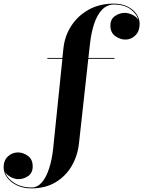

<svg xmlns="http://www.w3.org/2000/svg" viewBox="-230 -780 791 1060"><path d="M31.5 -460H114.5L120 -511.5Q127 -581 163.5 -637.2Q200 -693.5 260 -726.8Q320 -760 397.5 -760Q443 -760 475.2 -743.5Q507.5 -727 524.2 -701.5Q541 -676 541 -648.5Q541 -608.5 517.8 -585Q494.5 -561.5 462 -561.5Q434 -561.5 406.8 -580.5Q379.5 -599.5 379.5 -638.5Q379.5 -674.5 405.2 -691.8Q431 -709 458.5 -709Q478 -709 500.5 -698.5Q523 -688 533.5 -670.5Q524.5 -704.5 489.5 -729.8Q454.5 -755 400 -755Q361 -755 333.8 -726.8Q306.5 -698.5 290.2 -650Q274 -601.5 267 -540L258 -460H402V-455.5H257.5L206 11.5Q198.5 80.5 165.5 136.8Q132.5 193 76.5 226.5Q20.5 260 -57 260Q-102.5 260 -137 243.2Q-171.5 226.5 -190.8 200Q-210 173.5 -210 144Q-210 105.5 -186.2 83.5Q-162.5 61.5 -130.5 61.5Q-102.5 61.5 -76 80.5Q-49.5 99.5 -49.5 138.5Q-49.5 174.5 -74.2 191.8Q-99 209 -128.5 209Q-148 209 -169.2 198.2Q-190.5 187.5 -201.5 170Q-190 205 -151 230Q-112 255 -54.5 255Q-23 255 1.2 226.8Q25.5 198.5 41.2 149.8Q57 101 63.5 40L114.5 -455.5H31.5Z"/></svg>

Font: Bodoni* 36pt
Style: Bold
Weight: 700
Version: Version 2.3